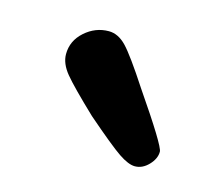

<svg xmlns="http://www.w3.org/2000/svg" viewBox="-46 -820 367 318"><g transform="rotate(15 137.0 -661.5)"><path d="M240 -593Q240 -581 229.5 -570Q219 -559 206 -559Q195 -559 178 -570.5Q161 -582 116 -621Q75 -660 61.5 -676.5Q48 -693 48 -709Q48 -732 66 -748Q84 -764 107 -764Q123 -764 137 -749.5Q151 -735 183 -686Q240 -603 240 -593Z"/></g></svg>

Font: Solway Medium
Style: Regular
Weight: 500
Designer: Mariya V. Pigoulevskaya
Foundry: The Northern Block Ltd.
Version: Version 1.000;hotconv 1.0.109;makeotfexe 2.5.65596